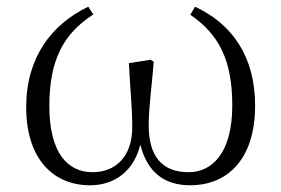

<svg xmlns="http://www.w3.org/2000/svg" viewBox="-20 -538 838 572"><path d="M248 14C323 14 379 -30 398 -107C419 -25 469 14 547 14C651 14 740 -56 740 -224C740 -370 671 -467 561 -518L547 -494C632 -436 672 -359 672 -224C672 -81 611 -25 542 -25C462 -25 423 -73 423 -165C423 -217 432 -278 438 -354L429 -360L364 -350C368 -267 374 -218 374 -159C374 -70 323 -25 256 -25C181 -25 127 -83 127 -222C127 -361 170 -438 258 -495L243 -518C134 -466 58 -367 58 -219C58 -61 142 14 248 14Z"/></svg>

Font: Source Han Serif CN Light
Style: Regular
Weight: 300
Designer: Ryoko NISHIZUKA 西塚涼子 (kana & ideographs); Frank Grießhammer (Latin, Greek & Cyrillic); Wenlong ZHANG 张文龙 (bopomofo); San
Foundry: Adobe
Version: Version 2.003;hotconv 1.1.1;makeotfexe 2.6.0